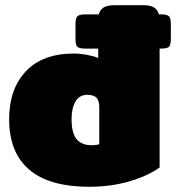

<svg xmlns="http://www.w3.org/2000/svg" viewBox="-20 -700 684 735"><path d="M15 -244Q15 -359 79 -427Q143 -495 263 -495Q287 -495 313.5 -490Q340 -485 356 -478V-514H307Q283 -514 276 -521Q269 -528 269 -551V-608Q269 -631 276.5 -638Q284 -645 307 -645H358Q363 -663 377 -671.5Q391 -680 417 -680H531Q580 -680 588 -645H596Q619 -645 626.5 -638Q634 -631 634 -608V-551Q634 -528 627 -521Q620 -514 596 -514H591V-59Q545 -26 474.5 -5.5Q404 15 322 15Q169 15 92 -50.5Q15 -116 15 -244ZM360 -148V-288Q360 -314 349.5 -325.5Q339 -337 314 -337Q284 -337 269 -311.5Q254 -286 254 -244Q254 -190 273.5 -167Q293 -144 331 -144Q349 -144 360 -148Z"/></svg>

Font: Mitr
Style: Bold
Weight: 700
Designer: Thanarat Vachiruckul
Foundry: Cadson Demak
Version: Version 1.002